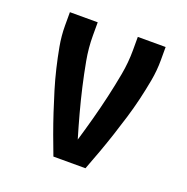

<svg xmlns="http://www.w3.org/2000/svg" viewBox="-101 -625 702 720"><g transform="rotate(20 250.0 -265.0)"><path d="M186 0Q171 -39 157 -77.5Q143 -116 130 -155.5Q117 -195 105 -234.5Q93 -274 83.5 -314Q74 -354 66.5 -395Q59 -436 59 -477V-530H170V-477Q170 -428 179 -379Q188 -330 199 -282Q210 -234 223 -186Q236 -138 250 -91Q264 -138 277 -186Q290 -234 301 -282Q312 -330 321 -379Q330 -428 330 -477V-530H441V-477Q441 -436 433.5 -395Q426 -354 416.5 -314Q407 -274 395 -234.5Q383 -195 370 -155.5Q357 -116 343 -77.5Q329 -39 314 0Z"/></g></svg>

Font: iosevka_custom_sans_ss08
Style: Bold
Weight: 700
Designer: Belleve Invis
Foundry: Belleve Invis
Version: Version 10.3.0; ttfautohint (v1.8.3)